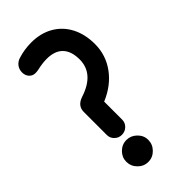

<svg xmlns="http://www.w3.org/2000/svg" viewBox="-260 -877 964 964"><g transform="rotate(-45 222.0 -395.0)"><path d="M231 -218Q231 -196 215 -180.5Q199 -165 176 -165Q154 -165 138 -180.5Q122 -196 122 -218V-382Q122 -425 169 -441Q294 -481 294 -583Q294 -641 265 -671.5Q236 -702 178 -702Q149 -702 109 -693Q99 -691 88 -691Q69 -691 56 -705Q43 -719 43 -741Q43 -763 55.5 -779Q68 -795 89 -801Q134 -815 182 -815Q248 -815 298 -786.5Q348 -758 375.5 -705.5Q403 -653 403 -583Q403 -505 357.5 -442.5Q312 -380 231 -346ZM96 -54Q96 -85 119 -108Q142 -131 174 -131Q205 -131 228.5 -108Q252 -85 252 -54Q252 -22 229 1.5Q206 25 174 25Q142 25 119 1.5Q96 -22 96 -54Z"/></g></svg>

Font: Tsukimi Rounded
Style: Bold
Weight: 700
Designer: Takashi Funayama
Foundry: Takashi Funayama
Version: Version 1.032; ttfautohint (v1.8.3)